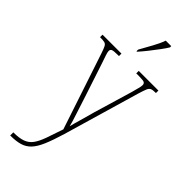

<svg xmlns="http://www.w3.org/2000/svg" viewBox="-317 -809 1091 1091"><g transform="rotate(45 228.5 -263.0)"><path d="M42 215Q89 215 117.5 204.5Q146 194 163.5 170Q181 146 196 104.5Q211 63 231 2L78 -458Q69 -485 62.5 -497.5Q56 -510 45 -513Q34 -516 10 -516H8V-536H160V-516H151Q117 -516 107.5 -511.5Q98 -507 98 -495Q98 -486 104 -468Q110 -450 121 -418L186 -221Q204 -164 220.5 -114.5Q237 -65 244 -36Q251 -65 262.5 -104Q274 -143 287 -192L356 -424Q362 -447 367 -465.5Q372 -484 372 -494Q372 -505 364.5 -510.5Q357 -516 323 -516H299V-536H457V-516H453Q432 -516 421.5 -511.5Q411 -507 404.5 -491.5Q398 -476 388 -443L254 16Q233 86 214 130.5Q195 175 172.5 198.5Q150 222 119 231Q88 240 43 240H42ZM211 -619Q233 -659 253.5 -695.5Q274 -732 286 -766H330V-756Q320 -739 300 -712Q280 -685 257.5 -656.5Q235 -628 215 -606H211Z"/></g></svg>

Font: Noto Serif Condensed Thin
Style: Regular
Weight: 100
Width: 3
Designer: Monotype Design Team
Foundry: Monotype Imaging Inc.
Version: Version 2.013; ttfautohint (v1.8.4.7-5d5b)